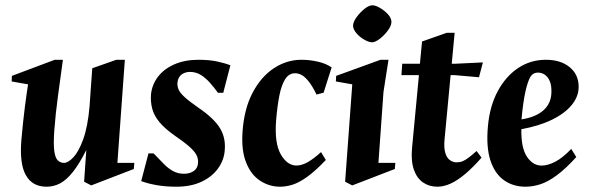

<svg xmlns="http://www.w3.org/2000/svg" viewBox="-20 -691 2228 726"><path d="M155.9 15Q102 15 77.5 -29.1Q53 -73.1 61.1 -165.1Q67.4 -234.4 73.8 -284.6Q80.3 -334.9 86.1 -372.1L24.1 -383L24.9 -404.1L187.1 -465H217.9Q208.6 -395.5 199.3 -328.8Q190 -262 185 -194Q181.9 -146.2 185.2 -120.3Q188.6 -94.4 198.4 -84.7Q208.2 -75.1 222.1 -75.1Q237.9 -75.1 257.9 -96.6Q277.9 -118.1 294.9 -165.2Q311.9 -212.2 318.6 -288.1Q320.6 -318 323.4 -357.4Q326.2 -396.8 328.9 -432.9L419.9 -465H452.1L423.9 -75.1H487.9L485.9 -52L325 10.1L298 -3.9L306.4 -124.1Q280.2 -71.8 255.9 -41.1Q231.6 -10.5 207.5 2.2Q183.4 15 155.9 15Z M646.1 15Q608.9 15 575.6 9.6Q542.4 4.2 513.9 -6.1L541.4 -110.9H560.9Q581.5 -89.7 598.5 -72.1Q615.5 -54.5 634.1 -44.2Q652.6 -34 676 -34Q698.7 -34 713.6 -45.1Q728.5 -56.1 728.9 -76.9Q729.6 -92.5 722.2 -106.2Q714.7 -119.9 695.4 -137Q676.1 -154.1 640.9 -178.1Q603.5 -204.4 583 -229.1Q562.5 -253.9 555.7 -279.6Q548.9 -305.3 550.9 -334Q554.9 -371.3 577.3 -400.7Q599.6 -430.1 639.1 -447.6Q678.6 -465 731.1 -465Q770.6 -465 800.7 -458.6Q830.7 -452.2 851.1 -444.1L824.2 -340.1H804.2Q788.9 -361.3 772.9 -379Q757 -396.8 739 -407.9Q721 -419.1 698 -419.1Q681 -419.1 667.4 -409.8Q653.7 -400.4 651 -379.1Q649.9 -366.5 654.7 -353.9Q659.5 -341.2 677 -324.9Q694.5 -308.6 729.9 -283.9Q787.9 -244.6 810.9 -207.8Q833.9 -171 829.9 -124Q827.5 -86.4 804.9 -54.6Q782.2 -22.9 742.2 -3.9Q702.2 15 646.1 15Z M1039 15Q998.7 15 964.1 -7.3Q929.4 -29.6 910.8 -76.1Q892.1 -122.5 897.1 -193.1Q903.1 -279.6 935.1 -340.2Q967 -400.9 1015.5 -432.9Q1064 -465 1120.1 -465Q1150.9 -465 1181.8 -457.9Q1212.7 -450.9 1234 -436.1L1203.6 -340.5L1176.9 -333.5Q1161.2 -365.5 1147.5 -382.8Q1133.7 -400 1121.3 -407Q1108.9 -414 1095.7 -414Q1072.5 -414 1058.4 -391.7Q1044.2 -369.5 1036.3 -329.4Q1028.4 -289.2 1024 -235Q1017.5 -149.6 1041.7 -107.4Q1065.9 -65.1 1101 -65.1Q1121 -65.1 1143.5 -77.8Q1166 -90.5 1193.9 -115.9L1212 -86Q1172 -43.9 1141.2 -22.1Q1110.5 -0.2 1086.1 7.4Q1061.7 15 1039 15Z M1312 10.1 1285 -3.9 1312 -372.1 1250 -383 1251.1 -404.1 1418.9 -465H1449L1430 -343.1L1410.9 -75.1H1474.9L1472.9 -52ZM1386.9 -531.1Q1374.6 -531.1 1357.1 -541.2Q1339.5 -551.3 1326.9 -566.4Q1314.4 -581.5 1315 -595.1Q1316 -609.1 1328.9 -626.9Q1341.9 -644.6 1358.7 -657.8Q1375.5 -671 1388.1 -671Q1400.4 -671 1417.6 -660.7Q1434.9 -650.5 1448.1 -635.6Q1461.2 -620.6 1460 -606Q1459 -592 1445.7 -574.4Q1432.5 -556.9 1415.7 -544Q1398.9 -531.1 1386.9 -531.1Z M1633.9 15Q1603 15 1579.7 -1Q1556.4 -17 1545 -49.4Q1533.6 -81.9 1538 -130.9L1564.1 -406.9H1497.9L1500.9 -450H1567.8L1575.9 -534.1L1669 -566.9H1699.1L1688.1 -450H1701.9L1805.9 -455L1791.2 -398.9L1699.1 -406.9H1683.9L1660.9 -163.1Q1658 -131 1664 -112.1Q1670 -93.1 1681.8 -85.1Q1693.6 -77.1 1705.9 -77.1Q1719 -77.1 1729.1 -81.2Q1739.2 -85.4 1751.9 -94.9Q1764.6 -104.4 1782.1 -120L1800.9 -95Q1768.5 -58 1739.4 -33.5Q1710.4 -9 1684.3 3Q1658.2 15 1633.9 15Z M1967.1 15Q1919.9 15 1885.1 -9.9Q1850.4 -34.9 1834.1 -85.3Q1817.9 -135.7 1824.9 -213Q1831.6 -289.1 1861.8 -345.7Q1892 -402.2 1939 -433.6Q1986 -465 2044.1 -465Q2100.1 -465 2134.1 -437Q2168.1 -409 2168 -362.9Q2168.2 -326.8 2142.5 -294.8Q2116.7 -262.8 2068.1 -238.8Q2019.5 -214.9 1951.4 -202.4Q1950 -132.4 1972.4 -98.6Q1994.9 -64.9 2028.1 -64.9Q2050.6 -64.9 2078.5 -78.9Q2106.4 -92.9 2140.1 -127.9L2159.1 -97.1Q2118.6 -52.6 2085.2 -28.1Q2051.9 -3.5 2023.4 5.7Q1994.9 15 1967.1 15ZM1951.9 -239.6Q2006.1 -248 2035.1 -274.1Q2064 -300.3 2065 -341Q2066 -367.4 2059 -383.8Q2052 -400.2 2040.2 -408.4Q2028.5 -416.5 2014.2 -416.5Q2006.6 -416.5 1999.5 -413.4Q1992.4 -410.3 1986.6 -402.3Q1975.9 -385.1 1966.9 -345.4Q1958 -305.8 1951.9 -239.6Z"/></svg>

Font: Ancizar Serif Light
Style: Italic
Weight: 300
Italic angle: -4°
Designer: Cesar Puertas, Viviana Monsalve, Julian Moncada, Julian Prieto, Jose Castro, Felipe Aragon, Mariel Hernandez, Sara Alarc
Version: Version 8.100